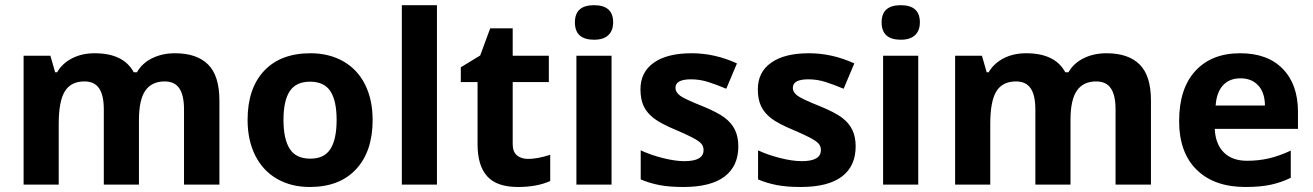

<svg xmlns="http://www.w3.org/2000/svg" viewBox="-20 -726 5164 755"><path d="M526.4 0H388.2V-295.9Q388.2 -351.1 369.9 -378.4Q351.6 -405.8 312 -405.8Q258.8 -405.8 234.9 -366.7Q210.9 -327.6 210.9 -238.8V0H72.8V-506.8H178.2L196.8 -441.9H204.6Q225.1 -477.1 263.7 -496.8Q302.2 -516.6 352.1 -516.6Q465.8 -516.6 505.9 -441.9H518.6Q538.6 -477.5 578.4 -497.1Q618.2 -516.6 668 -516.6Q753.9 -516.6 798.3 -472.4Q842.8 -428.2 842.8 -330.6V0H703.6V-295.9Q703.6 -351.1 685.3 -378.4Q667 -405.8 627.4 -405.8Q576.7 -405.8 551.5 -369.6Q526.4 -333.5 526.4 -254.4Z M1094.7 -254.4Q1094.7 -179.2 1119.4 -140.6Q1144 -102.1 1200.2 -102.1Q1255.4 -102.1 1279.5 -140.4Q1303.7 -178.7 1303.7 -254.4Q1303.7 -329.6 1279.3 -367.2Q1254.9 -404.8 1199.2 -404.8Q1144 -404.8 1119.4 -367.4Q1094.7 -330.1 1094.7 -254.4ZM1445.3 -254.4Q1445.3 -130.4 1380.1 -60.5Q1314.9 9.3 1198.2 9.3Q1125 9.3 1069.3 -22.7Q1013.7 -54.7 983.6 -114.7Q953.6 -174.8 953.6 -254.4Q953.6 -378.4 1018.6 -447.5Q1083.5 -516.6 1201.2 -516.6Q1273.9 -516.6 1329.8 -484.9Q1385.7 -453.1 1415.5 -393.6Q1445.3 -334 1445.3 -254.4Z M1698.2 0H1560.1V-705.6H1698.2Z M2056.6 -101.1Q2092.8 -101.1 2143.6 -117.2V-14.2Q2091.8 9.3 2016.6 9.3Q1933.6 9.3 1895.8 -32.7Q1857.9 -74.7 1857.9 -158.7V-403.3H1792V-461.4L1868.2 -507.8L1907.7 -614.7H1996.1V-506.8H2138.2V-403.3H1996.1V-158.7Q1996.1 -129.4 2012.7 -115.2Q2029.3 -101.1 2056.6 -101.1Z M2240.7 -638.2Q2240.7 -705.6 2315.9 -705.6Q2391.1 -705.6 2391.1 -638.2Q2391.1 -606 2372.3 -587.9Q2353.5 -569.8 2315.9 -569.8Q2240.7 -569.8 2240.7 -638.2ZM2384.8 0H2246.6V-506.8H2384.8Z M2883.3 -150.4Q2883.3 -72.8 2829.1 -31.7Q2774.9 9.3 2667 9.3Q2611.8 9.3 2572.8 1.7Q2533.7 -5.9 2499.5 -20.5V-134.8Q2538.1 -116.7 2586.4 -104.5Q2634.8 -92.3 2671.4 -92.3Q2746.6 -92.3 2746.6 -135.7Q2746.6 -151.9 2736.8 -162.1Q2727.1 -172.4 2702.4 -185.3Q2677.7 -198.2 2637.2 -215.3Q2578.6 -239.7 2551.3 -260.7Q2523.9 -281.7 2511.2 -308.6Q2498.5 -335.4 2498.5 -375Q2498.5 -442.4 2551 -479.5Q2603.5 -516.6 2699.7 -516.6Q2791 -516.6 2877.9 -476.6L2835.9 -377Q2797.9 -393.1 2764.9 -403.6Q2731.9 -414.1 2697.3 -414.1Q2636.2 -414.1 2636.2 -380.9Q2636.2 -362.3 2656 -348.6Q2675.8 -335 2742.2 -308.6Q2801.8 -284.2 2829.3 -263.4Q2856.9 -242.7 2870.1 -215.3Q2883.3 -188 2883.3 -150.4Z M3344.7 -150.4Q3344.7 -72.8 3290.5 -31.7Q3236.3 9.3 3128.4 9.3Q3073.2 9.3 3034.2 1.7Q2995.1 -5.9 2960.9 -20.5V-134.8Q2999.5 -116.7 3047.9 -104.5Q3096.2 -92.3 3132.8 -92.3Q3208 -92.3 3208 -135.7Q3208 -151.9 3198.2 -162.1Q3188.5 -172.4 3163.8 -185.3Q3139.2 -198.2 3098.6 -215.3Q3040 -239.7 3012.7 -260.7Q2985.4 -281.7 2972.7 -308.6Q2960 -335.4 2960 -375Q2960 -442.4 3012.5 -479.5Q3064.9 -516.6 3161.1 -516.6Q3252.4 -516.6 3339.4 -476.6L3297.4 -377Q3259.3 -393.1 3226.3 -403.6Q3193.4 -414.1 3158.7 -414.1Q3097.7 -414.1 3097.7 -380.9Q3097.7 -362.3 3117.4 -348.6Q3137.2 -335 3203.6 -308.6Q3263.2 -284.2 3290.8 -263.4Q3318.4 -242.7 3331.5 -215.3Q3344.7 -188 3344.7 -150.4Z M3446.8 -638.2Q3446.8 -705.6 3522 -705.6Q3597.2 -705.6 3597.2 -638.2Q3597.2 -606 3578.4 -587.9Q3559.6 -569.8 3522 -569.8Q3446.8 -569.8 3446.8 -638.2ZM3590.8 0H3452.6V-506.8H3590.8Z M4189.5 0H4051.3V-295.9Q4051.3 -351.1 4033 -378.4Q4014.6 -405.8 3975.1 -405.8Q3921.9 -405.8 3897.9 -366.7Q3874 -327.6 3874 -238.8V0H3735.8V-506.8H3841.3L3859.9 -441.9H3867.7Q3888.2 -477.1 3926.8 -496.8Q3965.3 -516.6 4015.1 -516.6Q4128.9 -516.6 4168.9 -441.9H4181.6Q4201.7 -477.5 4241.5 -497.1Q4281.2 -516.6 4331.1 -516.6Q4417 -516.6 4461.4 -472.4Q4505.9 -428.2 4505.9 -330.6V0H4366.7V-295.9Q4366.7 -351.1 4348.4 -378.4Q4330.1 -405.8 4290.5 -405.8Q4239.7 -405.8 4214.6 -369.6Q4189.5 -333.5 4189.5 -254.4Z M4857.9 -418Q4814 -418 4788.8 -390.1Q4763.7 -362.3 4760.3 -311H4954.1Q4953.6 -362.3 4927.7 -390.1Q4901.9 -418 4857.9 -418ZM4877.4 9.3Q4754.9 9.3 4685.8 -58.3Q4616.7 -126 4616.7 -250Q4616.7 -377.4 4680.4 -447Q4744.1 -516.6 4856.9 -516.6Q4964.4 -516.6 5024.2 -455.3Q5084 -394 5084 -286.1V-219.2H4756.8Q4759.3 -160.2 4792 -127Q4824.7 -93.8 4883.8 -93.8Q4929.2 -93.8 4970 -103.3Q5010.7 -112.8 5055.7 -133.8V-26.9Q5019 -8.8 4977.8 0.2Q4936.5 9.3 4877.4 9.3Z"/></svg>

Font: Bpm'online Open Sans
Style: Bold
Weight: 700
Foundry: Ascender Corporation
Version: Version 1.10